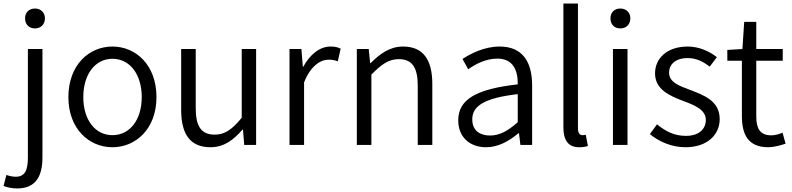

<svg xmlns="http://www.w3.org/2000/svg" viewBox="-62 -816 4457 1081"><path d="M35 245C136 245 177 180 177 71V-540H95V70C95 136 82 179 27 179C7 179 -12 174 -26 169L-42 231C-24 238 4 245 35 245ZM135 -656C167 -656 191 -678 191 -713C191 -746 167 -768 135 -768C102 -768 79 -746 79 -713C79 -678 102 -656 135 -656Z M571 13C703 13 819 -91 819 -269C819 -450 703 -554 571 -554C439 -554 323 -450 323 -269C323 -91 439 13 571 13ZM571 -55C474 -55 407 -141 407 -269C407 -398 474 -485 571 -485C669 -485 736 -398 736 -269C736 -141 669 -55 571 -55Z M1123 13C1198 13 1252 -27 1303 -86H1306L1313 0H1380V-540H1299V-153C1245 -87 1204 -58 1147 -58C1072 -58 1040 -103 1040 -207V-540H958V-197C958 -59 1010 13 1123 13Z M1568 0H1650V-352C1687 -446 1743 -480 1788 -480C1810 -480 1822 -477 1840 -471L1856 -542C1838 -551 1822 -554 1799 -554C1738 -554 1683 -509 1646 -441H1643L1635 -540H1568Z M1947 0H2029V-396C2085 -453 2126 -483 2183 -483C2258 -483 2290 -437 2290 -333V0H2372V-343C2372 -481 2320 -554 2207 -554C2133 -554 2077 -513 2025 -461H2022L2014 -540H1947Z M2675 13C2743 13 2805 -22 2857 -66H2860L2868 0H2934V-335C2934 -465 2882 -554 2751 -554C2664 -554 2588 -514 2542 -484L2574 -426C2615 -455 2673 -486 2738 -486C2831 -486 2854 -414 2853 -341C2621 -315 2518 -257 2518 -139C2518 -41 2586 13 2675 13ZM2697 -53C2642 -53 2597 -79 2597 -144C2597 -218 2662 -264 2853 -286V-128C2798 -79 2751 -53 2697 -53Z M3199 13C3222 13 3235 10 3248 6L3236 -57C3225 -55 3221 -55 3217 -55C3203 -55 3192 -66 3192 -93V-796H3110V-99C3110 -27 3137 13 3199 13Z M3389 0H3471V-540H3389ZM3431 -656C3463 -656 3487 -678 3487 -713C3487 -746 3463 -768 3431 -768C3397 -768 3375 -746 3375 -713C3375 -678 3397 -656 3431 -656Z M3797 13C3922 13 3990 -59 3990 -145C3990 -248 3903 -279 3823 -310C3761 -333 3705 -353 3705 -407C3705 -451 3738 -489 3810 -489C3860 -489 3898 -468 3934 -441L3974 -494C3933 -527 3874 -554 3810 -554C3693 -554 3626 -487 3626 -403C3626 -311 3710 -276 3786 -247C3846 -225 3912 -199 3912 -141C3912 -91 3875 -51 3800 -51C3732 -51 3684 -78 3637 -116L3597 -61C3647 -19 3720 13 3797 13Z M4264 13C4294 13 4330 3 4361 -7L4344 -69C4326 -61 4301 -54 4281 -54C4216 -54 4196 -94 4196 -160V-474H4345V-540H4196V-693H4128L4118 -540L4033 -535V-474H4115V-163C4115 -57 4151 13 4264 13Z"/></svg>

Font: Noto Sans CJK SC DemiLight
Style: Regular
Weight: 350
Designer: Ryoko NISHIZUKA 西塚涼子 (kana, bopomofo & ideographs); Paul D. Hunt (Latin, Greek & Cyrillic); Sandoll Communications 산돌커뮤니
Foundry: Adobe
Version: Version 2.004;hotconv 1.0.118;makeotfexe 2.5.65603